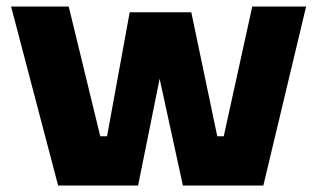

<svg xmlns="http://www.w3.org/2000/svg" viewBox="-20 -572 986 592"><path d="M405.8 0H159.2L14.2 -551.8H191.9L289.1 -151.9H310.1L379.9 -534.2H569.8L649.9 -151.9H669.9L757.8 -551.8H923.8L792 0H543.9L472.2 -329.1Z"/></svg>

Font: Sora ExtraBold
Style: Regular
Weight: 800
Designer: Jonathan Barnbrook, Julián Moncada
Foundry: Barnbrook Fonts
Version: Version 2.000